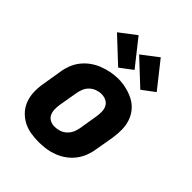

<svg xmlns="http://www.w3.org/2000/svg" viewBox="-221 -910 1042 1042"><g transform="rotate(45 300.0 -389.0)"><path d="M256 8Q224 8 192.5 2.5Q161 -3 134 -18Q107 -33 87 -56Q67 -79 57 -108.5Q47 -138 46.5 -170.5Q46 -203 52 -235L70 -345Q74 -373 84.5 -400Q95 -427 113.5 -450.5Q132 -474 156.5 -491.5Q181 -509 208.5 -519.5Q236 -530 263.5 -535.5Q291 -541 320 -541Q352 -541 383 -533.5Q414 -526 441 -512Q468 -498 488 -474.5Q508 -451 518 -421.5Q528 -392 528.5 -359.5Q529 -327 524 -295L505 -185Q501 -157 490.5 -130Q480 -103 462 -79.5Q444 -56 419.5 -38.5Q395 -21 367.5 -10.5Q340 0 312 4Q284 8 256 8ZM259 -112Q277 -112 295.5 -118Q314 -124 328.5 -137.5Q343 -151 351 -168.5Q359 -186 362 -204L380 -314Q383 -333 382.5 -352Q382 -371 374 -386.5Q366 -402 349.5 -410Q333 -418 314 -418Q296 -418 278 -411.5Q260 -405 246 -392Q232 -379 224.5 -361.5Q217 -344 214 -326L195 -216Q192 -197 192.5 -178.5Q193 -160 200.5 -144Q208 -128 224 -120Q240 -112 259 -112ZM446 -583 306 -714 400 -786 518 -637ZM276 -583 136 -714 230 -786 348 -637Z"/></g></svg>

Font: Iosevka Curly HvExObl
Style: Regular
Weight: 900
Width: 7
Italic angle: -9°
Monospace: yes
Designer: Belleve Invis
Foundry: Belleve Invis
Version: Version 11.1.0; ttfautohint (v1.8.3)